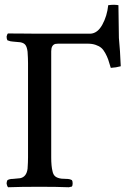

<svg xmlns="http://www.w3.org/2000/svg" viewBox="-20 -787 534 809"><path d="M140.1 -645H360.8Q391.1 -646.5 411.1 -682.9Q431.2 -719.2 436 -765.1Q460.9 -768.6 479 -765.1L481 -627Q486.3 -573.2 488.8 -507.8Q469.7 -502.4 446.8 -501Q440.4 -523.4 435.8 -536.4Q431.2 -549.3 423.3 -563.7Q415.5 -578.1 406.2 -585.7Q397 -593.3 382.6 -598.1Q368.2 -603 349.1 -603H225.1Q223.1 -603 219.2 -602.5Q215.3 -602.1 213.9 -602.1Q195.8 -597.7 195.8 -570.8V-124Q195.8 -86.9 201.2 -65.9Q204.1 -50.8 212.9 -43.7Q221.7 -36.6 238.8 -34.2Q252 -34.2 259.8 -33.2Q274.4 -33.2 283.2 -27.8Q286.1 -23.4 286.1 -14.4Q286.1 -5.4 283.2 -1L270 2Q220.2 0 147 0Q65.9 0 14.2 2Q9.8 -2.4 7.8 -13.2Q7.8 -21 11.2 -27.8Q20 -33.2 34.2 -33.2Q49.8 -34.7 64.9 -36.1Q91.8 -41.5 96.2 -76.2Q98.1 -104.5 98.1 -124V-521Q98.1 -540.5 96.2 -568.8Q93.8 -588.4 87.4 -597.2Q81.1 -606 65.9 -608.9Q39.6 -611.8 34.2 -611.8Q24.9 -611.8 11.2 -617.2Q7.8 -624 7.8 -632.8Q9.8 -642.6 13.2 -646Q44.4 -646 90.8 -645.5Q137.2 -645 140.1 -645Z"/></svg>

Font: Common Serif Medium
Style: Regular
Weight: 500
Designer: Philipp H. Poll, Khaled Hosny
Foundry: Stefan Peev, Context Ltd.
Version: Version 1.026